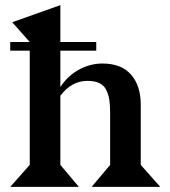

<svg xmlns="http://www.w3.org/2000/svg" viewBox="-20 -730 666 750"><path d="M96.2 -532.2H20V-565.9H96.2L27.8 -643.1L215.8 -710V-565.9H356V-532.2H215.8V-390.1Q245.1 -434.6 289.1 -458.3Q333 -481.9 379.9 -481.9Q454.1 -481.9 491.9 -438.5Q529.8 -395 529.8 -321.8V-85.9L606 0H337.9L410.2 -85.9V-288.1Q410.2 -319.3 407 -340.3Q403.8 -361.3 394.8 -379.2Q385.7 -397 367.7 -405.5Q349.6 -414.1 321.8 -414.1Q259.3 -414.1 215.8 -356V-85.9L288.1 0H20L96.2 -85.9Z"/></svg>

Font: Bluu Next
Style: Bold
Weight: 700
Designer: Jean-Baptiste Morizot, Igor Stepanchenko (Cyrillic)
Foundry: Igor Stepanchenko
Version: Version 1.005